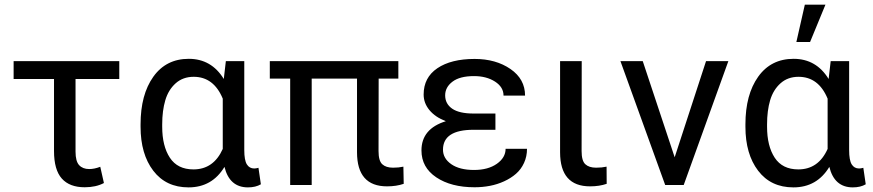

<svg xmlns="http://www.w3.org/2000/svg" viewBox="-20 -789 3722 819"><path d="M38.1 -452.1V-528.3H488.8V-452.1H302.2V-142.1Q302.2 -101.1 317.6 -84.5Q333 -67.9 360.4 -67.9Q382.8 -67.9 407.7 -77.6L423.3 -8.3Q389.2 9.8 341.3 9.8Q276.9 9.8 243.7 -27.3Q210.4 -64.5 210.4 -145V-452.1Z M579.6 -248.5V-258.8Q579.6 -385.3 634 -461.7Q688.5 -538.1 785.2 -538.1Q881.8 -538.1 934.6 -452.1L943.4 -528.3H1022V-148.9Q1022 -105.5 1033 -87.9Q1043.9 -70.3 1064.5 -70.3Q1071.8 -70.3 1082.5 -73.2L1092.8 -2.9Q1070.3 10.3 1037.6 10.3Q959 10.3 937.5 -77.1Q884.8 10.3 784.2 10.3Q688 10.3 633.8 -60.8Q579.6 -131.8 579.6 -248.5ZM671.9 -258.8V-248.5Q671.9 -166 704.6 -116.2Q737.3 -66.4 805.2 -66.4Q891.1 -66.4 930.2 -153.8V-368.2Q891.6 -461.4 806.2 -461.4Q760.3 -461.4 729.2 -433.6Q698.2 -405.8 685.1 -361.3Q671.9 -316.9 671.9 -258.8Z M1217.8 -453.6H1130.9V-528.3H1679.2V-453.6H1595.2L1594.7 -144.5Q1594.7 -103 1610.6 -88.4Q1626.5 -73.7 1656.7 -73.7Q1680.7 -73.7 1700.7 -78.1L1702.1 -4.9Q1670.9 5.9 1630.9 5.9Q1502.9 5.9 1502.9 -139.6V-453.6H1309.6V0H1217.8Z M1777.8 -147.5Q1777.8 -239.7 1881.8 -272Q1836.9 -289.1 1812 -319.1Q1787.1 -349.1 1787.1 -385.7Q1787.1 -458.5 1845.7 -498Q1904.3 -537.6 2004.4 -537.6Q2095.2 -537.6 2157.5 -494.6Q2219.7 -451.7 2219.7 -381.3H2127.9Q2127.9 -417.5 2091.6 -440.9Q2055.2 -464.4 2002 -464.4Q1941.4 -464.4 1910.2 -440.7Q1878.9 -417 1878.9 -382.3Q1878.9 -346.2 1908.9 -325.4Q1939 -304.7 2000 -304.7H2093.3V-235.4H2000Q1869.6 -235.4 1869.6 -150.4Q1869.6 -113.3 1905 -88.6Q1940.4 -64 2002 -64Q2062 -64 2099.4 -90.3Q2136.7 -116.7 2136.7 -154.3H2228Q2228 -121.6 2215.3 -94Q2202.6 -66.4 2180.9 -47.6Q2159.2 -28.8 2130.4 -15.6Q2101.6 -2.4 2069.8 3.7Q2038.1 9.8 2004.4 9.8Q1904.3 9.8 1841.1 -32.5Q1777.8 -74.7 1777.8 -147.5Z M2369.1 -528.3H2461.4L2460.9 -144.5Q2460.9 -103 2476.8 -88.4Q2492.7 -73.7 2522.9 -73.7Q2547.4 -73.7 2567.4 -78.1L2567.9 -4.9Q2536.6 5.9 2497.1 5.9Q2369.1 5.9 2369.1 -139.6Z M2817.4 0 2626.5 -528.3H2721.7L2857.9 -118.2L2991.7 -528.3H3086.9L2896.5 0Z M3159.7 -248.5V-258.8Q3159.7 -385.3 3214.1 -461.7Q3268.6 -538.1 3365.2 -538.1Q3461.9 -538.1 3514.6 -452.1L3523.4 -528.3H3602.1V-148.9Q3602.1 -105.5 3613 -87.9Q3624 -70.3 3644.5 -70.3Q3651.9 -70.3 3662.6 -73.2L3672.9 -2.9Q3650.4 10.3 3617.7 10.3Q3539.1 10.3 3517.6 -77.1Q3464.8 10.3 3364.3 10.3Q3268.1 10.3 3213.9 -60.8Q3159.7 -131.8 3159.7 -248.5ZM3252 -258.8V-248.5Q3252 -166 3284.7 -116.2Q3317.4 -66.4 3385.3 -66.4Q3471.2 -66.4 3510.3 -153.8V-368.2Q3471.7 -461.4 3386.2 -461.4Q3340.3 -461.4 3309.3 -433.6Q3278.3 -405.8 3265.1 -361.3Q3252 -316.9 3252 -258.8ZM3377 -609.9 3413.1 -769H3501L3435.5 -609.9Z"/></svg>

Font: Bert Sans Medium
Style: Regular
Weight: 500
Designer: Christian Robertson, Adam Twardoch, & Cristiano Sobral
Foundry: Google
Version: Version 12.135;January 10, 2020;FontCreator 12.0.0.2547 64-b